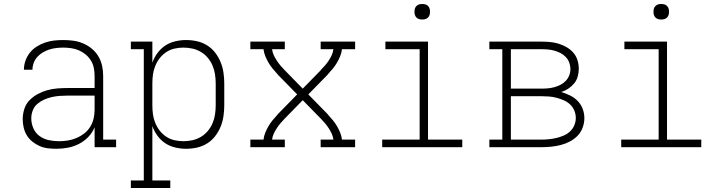

<svg xmlns="http://www.w3.org/2000/svg" viewBox="-20 -739 3640 964"><path d="M263 8Q242 8 220.5 5.5Q199 3 179.5 -5.5Q160 -14 143 -27.5Q126 -41 115 -59Q104 -77 99 -98Q94 -119 94 -141Q94 -166 102 -191.5Q110 -217 128 -235.5Q146 -254 169 -266.5Q192 -279 217 -286Q242 -293 268 -295Q294 -297 320 -297H455V-358Q455 -378 451 -398Q447 -418 436.5 -435Q426 -452 410.5 -465Q395 -478 376.5 -486Q358 -494 338 -497Q318 -500 298 -500Q281 -500 263 -498Q245 -496 228 -490.5Q211 -485 195.5 -476Q180 -467 168 -454Q156 -441 149.5 -424Q143 -407 143 -389H100Q100 -412 108 -434.5Q116 -457 130.5 -475Q145 -493 165 -505.5Q185 -518 207 -525.5Q229 -533 252 -535.5Q275 -538 298 -538Q324 -538 349 -534.5Q374 -531 397.5 -521Q421 -511 441 -494.5Q461 -478 474 -456Q487 -434 492.5 -409Q498 -384 498 -358V-38H563V0H455V-100Q444 -73 423.5 -51.5Q403 -30 376.5 -16.5Q350 -3 321 2.5Q292 8 263 8ZM276 -30Q298 -30 320.5 -33.5Q343 -37 364 -46Q385 -55 403 -69Q421 -83 433 -102.5Q445 -122 450 -144Q455 -166 455 -189V-259H320Q300 -259 279.5 -257.5Q259 -256 239.5 -251.5Q220 -247 201 -238.5Q182 -230 167 -217Q152 -204 144.5 -184.5Q137 -165 137 -145Q137 -119 147.5 -95Q158 -71 178.5 -56Q199 -41 224.5 -35.5Q250 -30 276 -30Z M637 205V167H702V-492H637V-530H745V-424Q754 -450 770.5 -472.5Q787 -495 809.5 -510Q832 -525 859.5 -531.5Q887 -538 914 -538Q942 -538 969 -532Q996 -526 1019.5 -511.5Q1043 -497 1060 -475Q1077 -453 1087.5 -427.5Q1098 -402 1102 -374.5Q1106 -347 1106 -320V-210Q1106 -183 1102 -155.5Q1098 -128 1087.5 -102.5Q1077 -77 1060 -55Q1043 -33 1019.5 -18.5Q996 -4 969 2Q942 8 914 8Q887 8 859.5 1.5Q832 -5 809.5 -20Q787 -35 770.5 -57.5Q754 -80 745 -106V167H835V205ZM901 -30Q924 -30 946.5 -35Q969 -40 989 -52Q1009 -64 1023.5 -81.5Q1038 -99 1047 -120Q1056 -141 1059.5 -164Q1063 -187 1063 -210V-320Q1063 -343 1059.5 -366Q1056 -389 1047 -410Q1038 -431 1023.5 -448.5Q1009 -466 989 -478Q969 -490 946.5 -495Q924 -500 901 -500Q878 -500 856 -495Q834 -490 815 -477.5Q796 -465 782 -447Q768 -429 759.5 -408Q751 -387 748 -365Q745 -343 745 -320V-210Q745 -187 748 -165Q751 -143 759.5 -122Q768 -101 782 -83Q796 -65 815 -52.5Q834 -40 856 -35Q878 -30 901 -30Z M1237 0V-38H1303Q1305 -56 1312 -73Q1319 -90 1328 -105.5Q1337 -121 1348.5 -135Q1360 -149 1372 -162L1373 -163Q1374 -165 1375.5 -166.5Q1377 -168 1379 -170L1472 -265L1379 -360Q1377 -362 1375.5 -363.5Q1374 -365 1373 -367L1372 -368Q1360 -381 1348.5 -395Q1337 -409 1328 -424.5Q1319 -440 1312 -457Q1305 -474 1303 -492H1237V-530H1410V-492H1346Q1348 -476 1354.5 -462Q1361 -448 1369.5 -435Q1378 -422 1388 -410Q1398 -398 1409 -387L1500 -294L1591 -387Q1591 -387 1591 -387Q1591 -387 1591 -387V-388Q1602 -399 1612 -410.5Q1622 -422 1630.5 -435Q1639 -448 1645.5 -462Q1652 -476 1654 -492H1590V-530H1763V-492H1697Q1695 -474 1688 -457Q1681 -440 1672 -424.5Q1663 -409 1651.5 -395Q1640 -381 1628 -368L1627 -367Q1626 -365 1624.5 -363.5Q1623 -362 1621 -360L1528 -265L1621 -170Q1623 -168 1624.5 -166.5Q1626 -165 1627 -163L1628 -162Q1640 -149 1651.5 -135Q1663 -121 1672 -105.5Q1681 -90 1688 -73Q1695 -56 1697 -38H1763V0H1590V-38H1654Q1652 -54 1645.5 -68Q1639 -82 1630.5 -95Q1622 -108 1612 -120Q1602 -132 1591 -143L1500 -236L1409 -143Q1398 -132 1388 -120Q1378 -108 1369.5 -95Q1361 -82 1354.5 -68Q1348 -54 1346 -38H1410V0Z M1899 0V-38H2087V-492H1915V-530H2129V-38H2301V0ZM2100 -641Q2092 -641 2084.5 -643Q2077 -645 2071 -651Q2065 -657 2063 -664.5Q2061 -672 2061 -680Q2061 -688 2063 -695.5Q2065 -703 2071 -709Q2077 -715 2084.5 -717Q2092 -719 2100 -719Q2108 -719 2115.5 -717Q2123 -715 2129 -709Q2135 -703 2137 -695.5Q2139 -688 2139 -680Q2139 -672 2137 -664.5Q2135 -657 2129 -651Q2123 -645 2115.5 -643Q2108 -641 2100 -641Z M2437 0V-38H2502V-492H2437V-530H2698Q2720 -530 2742 -528Q2764 -526 2785 -519.5Q2806 -513 2825 -502Q2844 -491 2858.5 -474.5Q2873 -458 2879.5 -436.5Q2886 -415 2886 -394Q2886 -374 2880.5 -354.5Q2875 -335 2862.5 -320Q2850 -305 2833.5 -294Q2817 -283 2798 -277Q2821 -270 2842.5 -259.5Q2864 -249 2880.5 -232Q2897 -215 2905.5 -192.5Q2914 -170 2914 -146Q2914 -122 2905.5 -98.5Q2897 -75 2880 -57.5Q2863 -40 2841 -28.5Q2819 -17 2795.5 -11Q2772 -5 2747.5 -2.5Q2723 0 2698 0ZM2545 -294H2698Q2715 -294 2731.5 -295.5Q2748 -297 2764 -301.5Q2780 -306 2794.5 -313.5Q2809 -321 2820.5 -333Q2832 -345 2838 -360.5Q2844 -376 2844 -393Q2844 -409 2838 -425Q2832 -441 2820.5 -453Q2809 -465 2794.5 -472.5Q2780 -480 2764 -484.5Q2748 -489 2731.5 -490.5Q2715 -492 2698 -492H2545ZM2698 -38Q2717 -38 2736.5 -40Q2756 -42 2774.5 -46.5Q2793 -51 2810.5 -58.5Q2828 -66 2842 -79Q2856 -92 2863.5 -110Q2871 -128 2871 -147Q2871 -166 2863.5 -184Q2856 -202 2842 -215Q2828 -228 2810.5 -235.5Q2793 -243 2774.5 -248Q2756 -253 2736.5 -254.5Q2717 -256 2698 -256H2545V-38Z M3099 0V-38H3287V-492H3115V-530H3329V-38H3501V0ZM3300 -641Q3292 -641 3284.5 -643Q3277 -645 3271 -651Q3265 -657 3263 -664.5Q3261 -672 3261 -680Q3261 -688 3263 -695.5Q3265 -703 3271 -709Q3277 -715 3284.5 -717Q3292 -719 3300 -719Q3308 -719 3315.5 -717Q3323 -715 3329 -709Q3335 -703 3337 -695.5Q3339 -688 3339 -680Q3339 -672 3337 -664.5Q3335 -657 3329 -651Q3323 -645 3315.5 -643Q3308 -641 3300 -641Z"/></svg>

Font: Iosevka Curly Slab XLtEx
Style: Regular
Weight: 200
Width: 7
Monospace: yes
Designer: Belleve Invis
Foundry: Belleve Invis
Version: Version 11.1.0; ttfautohint (v1.8.3)